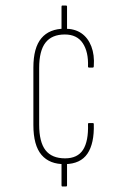

<svg xmlns="http://www.w3.org/2000/svg" viewBox="-20 -639 460 696"><path d="M203 -528V-615Q203 -619 206 -619H219Q223 -619 223 -615V-528ZM206 37Q203 37 203 33V-49H223V33Q223 37 219 37ZM216 -44Q160 -43 130.5 -77.5Q101 -112 101 -186V-394Q101 -466 130 -500.5Q159 -535 215 -535Q251 -535 275 -518.5Q299 -502 311 -471Q323 -440 320 -399Q320 -394 316 -394H302Q301 -394 300 -395Q299 -396 299 -398Q301 -451 280 -482.5Q259 -514 215 -514Q168 -514 145 -484.5Q122 -455 122 -393V-187Q122 -124 145 -94.5Q168 -65 216 -65Q261 -65 281 -96Q301 -127 299 -189Q299 -193 302 -193H316Q320 -193 320 -189Q322 -119 297 -82Q272 -45 216 -44Z"/></svg>

Font: Sofia Sans Extra Condensed Thin
Style: Regular
Weight: 250
Version: Version 4.100